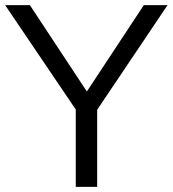

<svg xmlns="http://www.w3.org/2000/svg" viewBox="-32 -725 670 745"><path d="M262 0V-300L-12 -705H84L305 -370L526 -705H618L345 -299V0Z"/></svg>

Font: Mulish
Style: Regular
Weight: 400
Designer: Vernon Adams
Foundry: Vernon Adams
Version: Version 3.603; ttfautohint (v1.8.3)